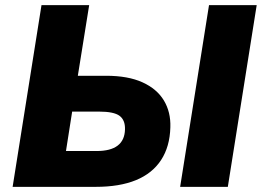

<svg xmlns="http://www.w3.org/2000/svg" viewBox="-20 -725 1016 745"><path d="M29 0 141 -705H326L282 -431H392Q477 -431 533 -405.5Q589 -380 616 -335Q643 -290 641 -231Q639 -156 605 -104Q571 -52 507.5 -26Q444 0 352 0ZM236 -139H355Q409 -139 436.5 -160Q464 -181 465 -223Q466 -259 444 -275.5Q422 -292 364 -292H260ZM679 0 791 -705H976L864 0Z"/></svg>

Font: Nunito Sans 11pt Black
Style: Italic
Weight: 900
Italic angle: -9°
Version: Version 3.101;gftools[0.9.27]